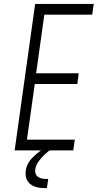

<svg xmlns="http://www.w3.org/2000/svg" viewBox="-20 -770 500 983"><path d="M460 -750 452 -695H207L165 -395H383L376 -340H158L118 -55H363L355 0H55L160 -750ZM207 193Q161.5 193 136.2 173.2Q111 153.5 111 118Q111 72.5 146.8 36.5Q182.5 0.5 228 -23H237L234 0Q202 24 181 52Q160 80 160 105Q160 125.5 174.8 135.8Q189.5 146 215 146H227L220 193Z"/></svg>

Font: Mohave Light Light
Style: Italic
Weight: 300
Italic angle: -8°
Version: Version 2.003